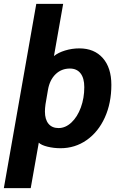

<svg xmlns="http://www.w3.org/2000/svg" viewBox="-57 -762 622 1000"><path d="M132 -742H272L224 -470Q246 -488 282 -499Q318 -510 356 -510Q434 -510 478.5 -459.5Q523 -409 523 -320Q523 -225 489 -150Q455 -75 394.5 -32.5Q334 10 258 10Q223 10 190.5 2Q158 -6 145 -19L103 218H-37ZM382 -308Q382 -355 362.5 -380Q343 -405 307 -405Q263 -405 232.5 -375.5Q202 -346 193 -295L180 -219Q177 -198 177 -181Q177 -140 195.5 -117.5Q214 -95 248 -95Q284 -95 315 -124Q346 -153 364 -202Q382 -251 382 -308Z"/></svg>

Font: Sarabun ExtraBold
Style: Italic
Weight: 800
Italic angle: -10°
Designer: Suppakit Chalermlarp | Katatrad Co.,Ltd.
Foundry: Cadson Demak Co.,Ltd.
Version: Version 1.000; ttfautohint (v1.6)